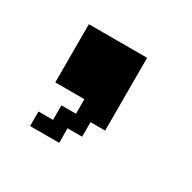

<svg xmlns="http://www.w3.org/2000/svg" viewBox="-65 -183 336 336"><g transform="rotate(30 103.0 -15.0)"><path d="M29.4 -117.6H58.8V-88.2H29.4ZM58.8 -117.6H88.2V-88.2H58.8ZM88.2 -117.6H117.6V-88.2H88.2ZM117.6 -117.6H147.1V-88.2H117.6ZM117.6 -88.2H147.1V-58.8H117.6ZM88.2 -88.2H117.6V-58.8H88.2ZM58.8 -88.2H88.2V-58.8H58.8ZM29.4 -88.2H58.8V-58.8H29.4ZM29.4 -58.8H58.8V-29.4H29.4ZM58.8 -58.8H88.2V-29.4H58.8ZM88.2 -58.8H117.6V-29.4H88.2ZM117.6 -58.8H147.1V-29.4H117.6ZM117.6 -29.4H147.1V0H117.6ZM88.2 -29.4H117.6V0H88.2ZM58.8 -29.4H88.2V0H58.8ZM29.4 -29.4H58.8V0H29.4ZM117.6 0H147.1V29.4H117.6ZM88.2 0H117.6V29.4H88.2ZM88.2 29.4H117.6V58.8H88.2ZM58.8 29.4H88.2V58.8H58.8ZM58.8 58.8H88.2V88.2H58.8ZM29.4 58.8H58.8V88.2H29.4Z"/></g></svg>

Font: Jersey 20
Style: Regular
Weight: 400
Designer: Sarah Cadigan-Fried
Version: Version 1.000; ttfautohint (v1.8.4.7-5d5b)